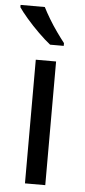

<svg xmlns="http://www.w3.org/2000/svg" viewBox="-56 -797 368 829"><g transform="rotate(5 128.5 -383.0)"><path d="M173 0H85V-536H173ZM104 -766Q115 -744 131.5 -716.5Q148 -689 166.5 -663Q185 -637 200 -618V-606H141Q118 -624 89 -652.5Q60 -681 35.5 -709.5Q11 -738 -1 -756V-766Z"/></g></svg>

Font: Noto Sans Syriac Eastern
Style: Regular
Weight: 400
Designer: Patrick Giasson and the Monotype Design Team
Foundry: Monotype Imaging Inc.
Version: Version 3.001; ttfautohint (v1.8.4.7-5d5b)